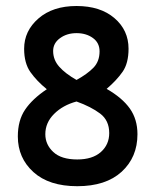

<svg xmlns="http://www.w3.org/2000/svg" viewBox="-20 -614 515 646"><path d="M412.5 -450Q412.5 -401.2 392.5 -372.5Q372.5 -343.8 338.8 -315Q391.2 -285 416.9 -248.8Q442.5 -212.5 442.5 -162.5Q442.5 -85 389.4 -36.2Q336.2 12.5 240 12.5Q145 12.5 92.5 -35Q40 -82.5 40 -155Q40 -208.8 64.4 -245Q88.8 -281.2 137.5 -313.8Q103.8 -341.2 82.5 -371.2Q61.2 -401.2 61.2 -450Q61.2 -510 109.4 -551.9Q157.5 -593.8 237.5 -593.8Q317.5 -593.8 365 -553.1Q412.5 -512.5 412.5 -450ZM158.8 -442.5Q158.8 -412.5 179.4 -389.4Q200 -366.2 237.5 -345Q273.8 -365 294.4 -386.2Q315 -407.5 315 -441.2Q315 -470 292.5 -486.2Q270 -502.5 237.5 -502.5Q205 -502.5 181.9 -485.6Q158.8 -468.8 158.8 -442.5ZM347.5 -166.2Q347.5 -208.8 316.9 -231.9Q286.2 -255 237.5 -272.5Q191.2 -260 161.9 -230.6Q132.5 -201.2 132.5 -162.5Q132.5 -127.5 159.4 -102.5Q186.2 -77.5 240 -77.5Q291.2 -77.5 319.4 -102.5Q347.5 -127.5 347.5 -166.2Z"/></svg>

Font: Cambay
Style: Bold
Weight: 700
Designer: Pooja Saxena
Foundry: Pooja Saxena
Version: Version 1.096;PS 001.096;hotconv 1.0.70;makeotf.lib2.5.58329